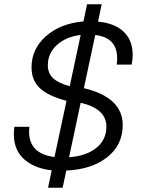

<svg xmlns="http://www.w3.org/2000/svg" viewBox="-20 -813 680 895"><path d="M386 -793H454L437 -712Q527 -704 568.5 -652Q610 -600 594 -512H524Q541 -636 424 -650L371 -402Q552 -359 552 -230Q552 -137 479.5 -80Q407 -23 289 -18L272 62H204L221 -19Q131 -29 83 -80Q35 -131 47 -222H117Q103 -98 234 -81L290 -343Q206 -365 166.5 -401.5Q127 -438 127 -499Q127 -585 194.5 -644.5Q262 -704 369 -713ZM203 -509Q203 -471 228 -448Q253 -425 305 -411L356 -650Q288 -642 245.5 -603.5Q203 -565 203 -509ZM302 -80Q383 -86 429.5 -124Q476 -162 476 -223Q476 -306 356 -334Z"/></svg>

Font: Nacelle Light
Style: Italic
Weight: 300
Italic angle: -12°
Designer: Sora Sagano
Foundry: Sora Sagano
Version: Version 1.000;FEAKit 1.0